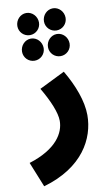

<svg xmlns="http://www.w3.org/2000/svg" viewBox="-143 -852 661 1137"><g transform="rotate(-10 187.5 -283.5)"><path d="M100 -665C136 -665 165 -694 165 -730C165 -767 136 -798 100 -798C64 -798 35 -767 35 -730C35 -694 64 -665 100 -665ZM260 -665C296 -665 325 -694 325 -730C325 -767 296 -798 260 -798C224 -798 195 -767 195 -730C195 -694 224 -665 260 -665ZM101 -511C137 -511 166 -540 166 -576C166 -613 137 -644 101 -644C65 -644 36 -613 36 -576C36 -540 65 -511 101 -511ZM257 -511C293 -511 322 -540 322 -576C322 -613 293 -644 257 -644C221 -644 192 -613 192 -576C192 -540 221 -511 257 -511ZM27 231C267 162 352 1 352 -140C352 -224 314 -324 259 -417L105 -341C153 -260 185 -184 185 -135C185 -64 136 27 -34 80Z"/></g></svg>

Font: Noto Sans Arabic UI SmCn Bk
Style: Regular
Weight: 900
Width: 4
Designer: Monotype Design Team, Nadine Chahine and Nizar Qandah
Foundry: Monotype Imaging Inc.
Version: Version 2.010